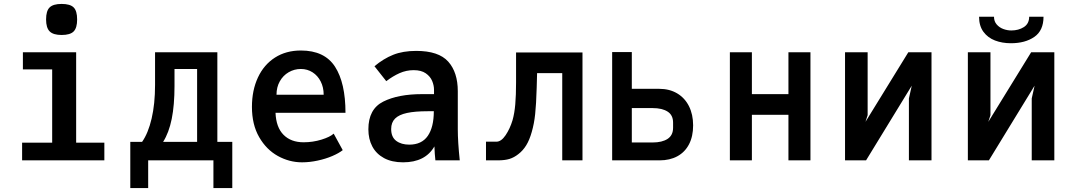

<svg xmlns="http://www.w3.org/2000/svg" viewBox="-20 -816 5440 977"><path d="M96.5 -550H367.5V-90H511V0H92.5V-90H245.5V-463H96.5ZM214.5 -717Q214.5 -760.5 232.5 -778.2Q250.5 -796 293.5 -796Q337 -796 354.8 -778.2Q372.5 -760.5 372.5 -717Q372.5 -674 354.8 -656Q337 -638 293.5 -638Q251 -638 232.8 -656.2Q214.5 -674.5 214.5 -717Z M643 -94H703Q734 -138 751.5 -212.5Q769 -287 769 -384V-550H1086V-94H1162V141H1066V0H734V141H643ZM983 -94V-465H868V-379Q868 -281 853.8 -210.8Q839.5 -140.5 810 -94Z M1262 -272Q1262 -356.5 1292.5 -421.8Q1323 -487 1379.2 -523Q1435.5 -559 1511 -559Q1631.5 -559 1684.8 -476.5Q1738 -394 1738 -242H1382Q1385 -168 1422.8 -130Q1460.5 -92 1525 -92Q1572 -92 1615.8 -105.5Q1659.5 -119 1678 -136L1724 -52Q1704.5 -36.5 1670.8 -22Q1637 -7.5 1596.2 1.2Q1555.5 10 1517 10Q1452.5 10 1394 -22.2Q1335.5 -54.5 1298.8 -118.2Q1262 -182 1262 -272ZM1511 -465Q1477.5 -465 1449 -448.5Q1420.5 -432 1403.8 -402.2Q1387 -372.5 1387 -334H1627Q1627 -371.5 1612 -401.2Q1597 -431 1570.5 -448Q1544 -465 1511 -465Z M1854.5 -158Q1854.5 -261 1930.2 -299Q2006 -337 2127.5 -337H2188.5V-359Q2188.5 -381.5 2179 -404.2Q2169.5 -427 2146.5 -443Q2123.5 -459 2085 -459Q2047.5 -459 2013.2 -443.8Q1979 -428.5 1945.5 -403L1885.5 -479Q1931.5 -517.5 1980.8 -537.2Q2030 -557 2098 -557Q2212 -557 2260.8 -502.5Q2309.5 -448 2309.5 -352V-158Q2309.5 -95 2319.5 0H2195.5Q2192 -30.5 2190.5 -71Q2144 10 2031 10Q1974 10 1934.2 -11.5Q1894.5 -33 1874.5 -70.8Q1854.5 -108.5 1854.5 -158ZM2187.5 -250H2156.5Q2091.5 -250 2051 -241.2Q2010.5 -232.5 1990.5 -212.8Q1970.5 -193 1970.5 -159.5Q1970.5 -118.5 1996.2 -99.2Q2022 -80 2062.5 -80Q2126 -80 2156.8 -124.5Q2187.5 -169 2187.5 -250Z M2453 -95H2506Q2530.5 -95 2552.8 -128Q2575 -161 2588 -204Q2598 -239 2602 -285.2Q2606 -331.5 2606 -397V-549H2944V0H2841V-444H2713L2711 -370Q2708.5 -284.5 2703.2 -235.5Q2698 -186.5 2686 -145Q2674.5 -104 2657.8 -76.8Q2641 -49.5 2618 -32Q2596 -14.5 2572.2 -7.2Q2548.5 0 2513 0H2453Z M3095 -551H3195V-364H3335Q3386.5 -364 3425.5 -341Q3464.5 -318 3485.8 -275.8Q3507 -233.5 3507 -178Q3507 -122 3486.2 -82Q3465.5 -42 3427 -21Q3388.5 0 3336 0H3095ZM3405 -166V-192Q3405 -230.5 3377 -248.2Q3349 -266 3301 -266H3195V-91H3301Q3349 -91 3377 -109.2Q3405 -127.5 3405 -166Z M3694 -550H3806V-337H3992V-550H4104V0H3992V-232H3806V0H3694Z M4280 -550H4395V-230L4384 -196L4602 -550H4720V0H4605V-315L4619.5 -380L4387 0H4280Z M4905 -550H5020V-230L5009 -196L5227 -550H5345V0H5230V-315L5244.5 -380L5012 0H4905ZM4962 -731H5038Q5038 -707.5 5051.5 -691.8Q5065 -676 5085.2 -668.5Q5105.5 -661 5126 -661Q5163 -661 5190 -678.2Q5217 -695.5 5217 -731H5290Q5290 -660.5 5243.2 -628.2Q5196.5 -596 5124 -596Q5079.5 -596 5043 -610Q5006.5 -624 4984.2 -654.2Q4962 -684.5 4962 -731Z"/></svg>

Font: JuliaMono
Style: Bold
Weight: 700
Monospace: yes
Designer: cormullion
Foundry: corm
Version: Version 0.055; ttfautohint (v1.8.4)